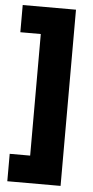

<svg xmlns="http://www.w3.org/2000/svg" viewBox="-55 -733 413 851"><g transform="rotate(5 151.0 -308.0)"><path d="M248 84V-700H11V-579H102V-38H11V84Z"/></g></svg>

Font: Bricolage Grotesque 10pt Condensed ExtraBold
Style: Regular
Weight: 800
Width: 3
Designer: Mathieu Triay
Foundry: Atelier Triay
Version: Version 1.000;gftools[0.9.29]